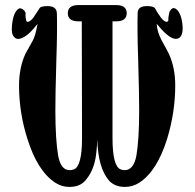

<svg xmlns="http://www.w3.org/2000/svg" viewBox="-20 -726 767 756"><path d="M699 -623C696 -660 686 -683 671 -692C662 -697 654 -693 647 -679C644 -664 642 -653 643 -646C642 -642 639 -640 636 -640C631 -640 623 -645 614 -656C602 -673 594 -686 590 -694C586 -699 576 -702 559 -702C534 -702 522 -693 522 -674C521 -637 521 -576 524 -493C527 -394 528 -327 528 -291C528 -213 524 -154 517 -113C510 -75 494 -56 471 -56C466 -56 460 -57 455 -59C434 -67 423 -108 423 -182V-642H438C465 -642 479 -653 479 -674C479 -695 465 -706 438 -706H288C261 -706 247 -695 247 -674C247 -653 261 -642 288 -642H302L303 -182C303 -108 292 -67 271 -59C265 -57 259 -56 254 -56C231 -56 216 -75 209 -113C202 -154 198 -213 198 -291C198 -327 199 -394 202 -493C205 -576 205 -637 204 -674C203 -693 191 -702 167 -702C150 -702 139 -699 136 -694L111 -656C102 -645 95 -640 89 -640C86 -640 84 -642 83 -646C80 -659 80 -669 81 -675C77 -686 63 -697 54 -692C39 -683 30 -660 27 -623C25 -602 28 -588 36 -580C42 -573 50 -571 60 -574C71 -577 84 -585 98 -598C106 -606 116 -617 128 -632C122 -600 116 -579 110 -568L80 -514C63 -477 55 -435 55 -389C55 -318 66 -248 88 -179C114 -96 150 -38 197 -7C214 4 232 10 253 10C280 10 300 2 314 -13C335 -36 349 -65 356 -102C359 -119 362 -145 363 -178C365 -101 381 -46 411 -13C426 2 446 10 472 10C493 10 512 4 529 -7C576 -38 612 -96 638 -179C659 -248 670 -318 670 -389C670 -435 662 -477 645 -514C636 -532 626 -550 616 -568C604 -591 598 -612 597 -632C626 -597 648 -578 665 -574C685 -569 702 -582 699 -623Z"/></svg>

Font: GFS Eustace
Style: Regular
Weight: 400
Designer: George Matthiopoulos
Foundry: George Matthiopoulos
Version: Version 1.0